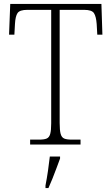

<svg xmlns="http://www.w3.org/2000/svg" viewBox="-20 -734 568 975"><path d="M133 0V-25H180Q204 -25 217 -30.5Q230 -36 235 -54Q240 -72 240 -108V-684H119Q80 -684 69 -667.5Q58 -651 56 -612L53 -558H26L32 -714H495L500 -558H474L471 -612Q468 -651 457 -667.5Q446 -684 407 -684H283V-109Q283 -72 288 -54Q293 -36 306 -30.5Q319 -25 344 -25H389V0ZM211 208Q218 172 223.5 134.5Q229 97 233 61H285V71Q277 92 267 119.5Q257 147 246 174Q235 201 226 221H211Z"/></svg>

Font: Noto Serif Armenian SemiCondensed ExtraLight
Style: Regular
Weight: 200
Width: 4
Designer: Monotype Design Team
Foundry: Monotype Imaging Inc.
Version: Version 2.008; ttfautohint (v1.8.4.7-5d5b)